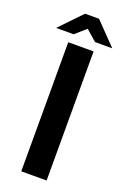

<svg xmlns="http://www.w3.org/2000/svg" viewBox="-171 -779 543 826"><g transform="rotate(20 100.5 -365.5)"><path d="M42 0V-591H158V0ZM-28 -631 68 -731H132L229 -631H150L101 -674L52 -631Z"/></g></svg>

Font: Alumni Sans
Style: Bold
Weight: 700
Designer: Robert E. Leuschke
Foundry: Robert E. Leuschke
Version: Version 1.018